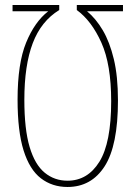

<svg xmlns="http://www.w3.org/2000/svg" viewBox="-20 -734 540 765"><path d="M470 -714V-689H327Q362 -660 389.5 -613.5Q417 -567 433.5 -498.5Q450 -430 450 -334Q450 -154 397 -71.5Q344 11 249 11Q188 11 143 -23.5Q98 -58 74 -134.5Q50 -211 50 -337Q50 -481 84 -564Q118 -647 172 -689H30V-714H216V-694Q144 -650 110.5 -562Q77 -474 77 -336Q77 -219 98 -148.5Q119 -78 158 -46Q197 -14 249 -14Q329 -14 376 -89.5Q423 -165 423 -331Q423 -477 384 -564Q345 -651 286 -694V-714Z"/></svg>

Font: Noto Sans Mono ExtraCondensed Thin
Style: Regular
Weight: 100
Width: 2
Designer: Monotype Design Team
Foundry: Monotype Imaging Inc.
Version: Version 2.014; ttfautohint (v1.8.4.7-5d5b)